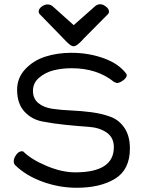

<svg xmlns="http://www.w3.org/2000/svg" viewBox="-20 -890 684 909"><path d="M45 -127Q45 -141 57 -157.5Q69 -174 84 -174Q89 -174 91 -172Q128 -135 200.5 -104.5Q273 -74 336 -74Q519 -74 519 -193Q519 -239 485 -262.5Q451 -286 400 -289.5Q349 -293 290 -299Q231 -305 180 -315Q129 -325 95 -362.5Q61 -400 61 -465Q61 -521 99 -562Q137 -603 193.5 -621.5Q250 -640 318 -640Q401 -640 473 -613.5Q545 -587 579 -539Q580 -537 580 -534Q580 -522 563 -509.5Q546 -497 533 -497Q532 -497 520 -502Q440 -567 319 -567Q273 -567 233.5 -557Q194 -547 165 -522Q136 -497 136 -460Q136 -423 161.5 -402Q187 -381 227.5 -375Q268 -369 317 -367Q366 -365 414.5 -358.5Q463 -352 503.5 -337Q544 -322 569.5 -284Q595 -246 595 -187Q595 -87 525 -44Q455 -1 343 -1Q261 -1 182 -29.5Q103 -58 52 -108Q45 -115 45 -127ZM163 -835Q163 -848 177 -858.5Q191 -869 206 -869Q221 -869 234 -856L329 -771L425 -856Q439 -870 454 -870Q467 -870 481.5 -859Q496 -848 496 -835Q496 -828 492 -824L375 -706L366 -696Q359 -690 356 -686.5Q353 -683 347.5 -679Q342 -675 337.5 -673Q333 -671 329 -671Q325 -671 321 -672.5Q317 -674 314 -676Q311 -678 306.5 -682Q302 -686 299 -688.5Q296 -691 290.5 -697Q285 -703 282 -706L167 -824Q163 -829 163 -835Z"/></svg>

Font: Happy Monkey
Style: Regular
Weight: 400
Version: Version 1.001